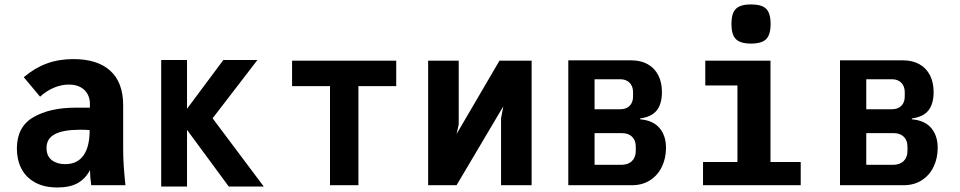

<svg xmlns="http://www.w3.org/2000/svg" viewBox="-20 -818 4240 848"><path d="M54.5 -161.5Q54.5 -258 127.2 -300.2Q200 -342.5 314.5 -342.5H377V-362Q377 -383 367 -402Q357 -421 336 -432.8Q315 -444.5 284 -444.5Q251.5 -444.5 218.5 -430.8Q185.5 -417 157 -391L85 -477Q133.5 -518 186.5 -537.5Q239.5 -557 304.5 -557Q411 -557 467.5 -505.2Q524 -453.5 524 -353V-159.5Q524 -121.5 526.5 -85Q529 -48.5 534 0H383Q378 -32.5 377.5 -67Q357.5 -28.5 323 -9.2Q288.5 10 233.5 10Q174 10 133.8 -12.8Q93.5 -35.5 74 -74.2Q54.5 -113 54.5 -161.5ZM376 -243.5Q357.5 -245 334 -245Q259.5 -245 222.5 -225.5Q185.5 -206 185.5 -165Q185.5 -128 209 -110.5Q232.5 -93 268 -93Q321 -93 348.5 -131.2Q376 -169.5 376 -243.5Z M806 -244.5V6H692V-553H806V-337.5L966.5 -553H1117L919 -295.5L1145 6H990.5Z M1437.5 -437.5H1270V-550H1730V-437.5H1563V0H1437.5Z M1871 -550H2006V-268.5L1996.5 -226L2186 -550H2328V0H2193V-295.5L2203 -348.5L1996.5 0H1871Z M2490 -551.5H2768.5Q2810 -551.5 2840.5 -534.5Q2871 -517.5 2887.2 -486Q2903.5 -454.5 2903.5 -411.5Q2903.5 -359 2880.5 -330.2Q2857.5 -301.5 2807.5 -295V-291Q2865 -286 2893.2 -252.2Q2921.5 -218.5 2921.5 -165Q2921.5 -119 2903.2 -81.2Q2885 -43.5 2851 -21.8Q2817 0 2771.5 0H2490ZM2788 -151.5V-170Q2788 -198.5 2771.5 -214.2Q2755 -230 2727.5 -230H2606V-90H2723.5Q2754 -90 2771 -106.5Q2788 -123 2788 -151.5ZM2776 -392V-410.5Q2776 -437 2760.8 -452.5Q2745.5 -468 2719.5 -468H2606V-335.5H2719.5Q2745.5 -335.5 2760.8 -350.5Q2776 -365.5 2776 -392Z M3095 -550H3383V-102.5H3516.5V0H3085V-102.5H3237V-440.5H3095ZM3210.5 -712Q3210.5 -759.5 3230.2 -779Q3250 -798.5 3297 -798.5Q3344.5 -798.5 3364 -779Q3383.5 -759.5 3383.5 -712Q3383.5 -665 3364 -645.2Q3344.5 -625.5 3297 -625.5Q3250 -625.5 3230.2 -645.2Q3210.5 -665 3210.5 -712Z M3690 -551.5H3968.5Q4010 -551.5 4040.5 -534.5Q4071 -517.5 4087.2 -486Q4103.5 -454.5 4103.5 -411.5Q4103.5 -359 4080.5 -330.2Q4057.5 -301.5 4007.5 -295V-291Q4065 -286 4093.2 -252.2Q4121.5 -218.5 4121.5 -165Q4121.5 -119 4103.2 -81.2Q4085 -43.5 4051 -21.8Q4017 0 3971.5 0H3690ZM3988 -151.5V-170Q3988 -198.5 3971.5 -214.2Q3955 -230 3927.5 -230H3806V-90H3923.5Q3954 -90 3971 -106.5Q3988 -123 3988 -151.5ZM3976 -392V-410.5Q3976 -437 3960.8 -452.5Q3945.5 -468 3919.5 -468H3806V-335.5H3919.5Q3945.5 -335.5 3960.8 -350.5Q3976 -365.5 3976 -392Z"/></svg>

Font: JuliaMono ExtraBold
Style: Regular
Weight: 800
Monospace: yes
Designer: cormullion
Foundry: corm
Version: Version 0.055; ttfautohint (v1.8.4)